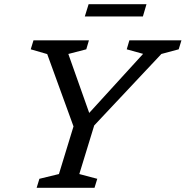

<svg xmlns="http://www.w3.org/2000/svg" viewBox="-20 -889 879 909"><path d="M657.5 -634 580 -655.5 592.5 -698H839L826 -655.5L744 -633.5L426 -295L355.5 -65L440.5 -42.5L427.5 0H153.5L166.5 -42.5L259 -65L328 -290.5L203.5 -633L125.5 -655.5L138.5 -698H401L388.5 -655.5L303.5 -633.5L410.5 -331.5L382 -332ZM381.5 -811 399.5 -869H673.5L656.5 -811Z"/></svg>

Font: Newsreader 9pt
Style: Italic
Weight: 400
Italic angle: -17°
Designer: Hugues Gentile
Foundry: Production Type
Version: Version 1.003